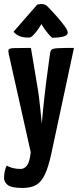

<svg xmlns="http://www.w3.org/2000/svg" viewBox="-31 -737 391 950"><path d="M81 193Q26 193 7.5 178.5Q-11 164 -11 143Q-11 128 -7.5 110.5Q-4 93 3 82Q12 89 30.5 94Q49 99 71 99Q89 99 102.5 82Q116 65 121 16L12 -471Q9 -486 12 -492Q15 -498 39.5 -499Q64 -500 122 -500L151 -327Q157 -294 161.5 -259Q166 -224 169 -193.5Q172 -163 174 -144Q176 -125 176 -125Q176 -125 177.5 -144Q179 -163 182 -193Q185 -223 189 -258.5Q193 -294 197 -327L216 -469Q218 -485 224 -491Q230 -497 254.5 -498.5Q279 -500 335 -500L223 23Q209 88 191.5 125.5Q174 163 148 178Q122 193 81 193ZM227 -550Q227 -550 221.5 -555Q216 -560 208 -569.5Q200 -579 191 -591.5Q182 -604 174 -618Q174 -618 168 -608Q162 -598 152 -584.5Q142 -571 131.5 -561Q121 -551 112 -551Q86 -551 67.5 -557.5Q49 -564 36 -580L153 -714Q164 -717 175 -717Q183 -717 191 -714Q199 -711 206 -703Q206 -703 221 -687.5Q236 -672 255 -650Q274 -628 289 -607.5Q304 -587 304 -577Q304 -561 280 -555.5Q256 -550 227 -550Z"/></svg>

Font: Yanone Kaffeesatz ExtraLight
Style: Bold
Weight: 700
Version: Version 2.003